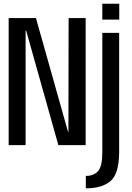

<svg xmlns="http://www.w3.org/2000/svg" viewBox="-20 -771 702 1020"><path d="M26 0H116V-608.5H119L290 0H435V-675H344.5L343.5 -70.5H341.5L171 -675H26ZM436 229.5Q523.5 229.5 568.2 190Q613 150.5 613 33.5V-596.5H523.5V38Q523.5 113 501 138.2Q478.5 163.5 436 163.5ZM523.5 -751V-667H613.5V-751Z"/></svg>

Font: Anybody Condensed
Style: Regular
Weight: 400
Width: 3
Designer: Tyler Finck
Foundry: Etcetera Type Company
Version: Version 1.113;gftools[0.9.25]